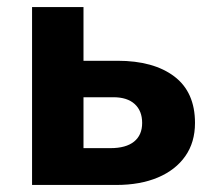

<svg xmlns="http://www.w3.org/2000/svg" viewBox="-20 -525 608 545"><path d="M71 0V-505H217V-104.5H293.5Q337.5 -104.5 360.5 -123Q383.5 -141.5 383.5 -176Q383.5 -210.5 362.2 -229.8Q341 -249 302 -249H201V-352.5H313.5Q416 -352.5 474.8 -308Q533.5 -263.5 533.5 -176Q533.5 -121 506 -81.8Q478.5 -42.5 428.2 -21.2Q378 0 310 0Z"/></svg>

Font: Geologica Roman SemiBold
Style: Regular
Weight: 600
Designer: Sindre Bremnes, Frode Helland
Foundry: Monokrom Skriftforlag AS
Version: Version 1.010;gftools[0.9.28]